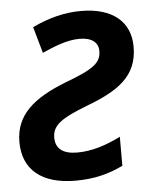

<svg xmlns="http://www.w3.org/2000/svg" viewBox="-45 -591 510 640"><g transform="rotate(-5 209.5 -271.0)"><path d="M183 10C245 10 295 -3 342 -26V-123C294 -99 246 -83 196 -83C149 -83 124 -102 124 -139C124 -181 155 -202 243 -236C349 -276 414 -320 414 -418C414 -501 356 -552 249 -552C196 -552 142 -539 86 -512L111 -424C151 -442 195 -460 236 -460C278 -460 299 -442 299 -414C299 -374 273 -355 177 -319C69 -277 7 -225 7 -135C7 -42 69 10 183 10Z"/></g></svg>

Font: Noto Sans SemiCondensed SemiBold
Style: Italic
Weight: 600
Width: 4
Italic angle: -12°
Designer: Monotype Design Team
Foundry: Monotype Imaging Inc.
Version: Version 2.013